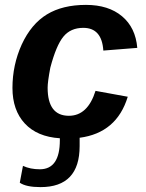

<svg xmlns="http://www.w3.org/2000/svg" viewBox="-20 -558 596 786"><path d="M262 -84Q339 -84 371 -186L503 -162Q458 -14 306 6V40Q306 208 146 208Q87 208 61 190L74 121Q104 135 143 135Q225 135 225 16V8Q132 2 81.5 -52.5Q31 -107 31 -198Q31 -292 69 -376Q108 -460 172 -499Q236 -538 332 -538Q424 -538 479.5 -491.5Q535 -445 542 -362L403 -351Q397 -444 321 -444Q269 -444 239.5 -408Q210 -372 186 -281Q175 -223 175 -199Q175 -84 262 -84Z"/></svg>

Font: Libra Sans
Style: Bold Italic
Weight: 700
Italic angle: -12°
Foundry: Context Ltd
Version: Version 1.002